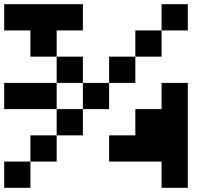

<svg xmlns="http://www.w3.org/2000/svg" viewBox="-20 -1020 1040 915"><path d="M750 -562.5V-625H812.5H875V-375V-125H812.5H750V-187.5V-250H625H500V-312.5V-375H562.5H625V-437.5V-500H687.5H750ZM0 -937.5V-1000H187.5H375V-937.5V-875H312.5H250V-812.5V-750H312.5H375V-687.5V-625H437.5H500V-687.5V-750H562.5H625V-812.5V-875H687.5H750V-937.5V-1000H812.5H875V-937.5V-875H812.5H750V-812.5V-750H687.5H625V-687.5V-625H562.5H500V-562.5V-500H437.5H375V-437.5V-375H312.5H250V-312.5V-250H187.5H125V-187.5V-125H62.5H0V-187.5V-250H62.5H125V-312.5V-375H187.5H250V-437.5V-500H125H0V-562.5V-625H125H250V-687.5V-750H187.5H125V-812.5V-875H62.5H0ZM375 -562.5V-625H312.5H250V-562.5V-500H312.5H375Z"/></svg>

Font: Press Start 2P
Style: Regular
Weight: 500
Monospace: yes
Version: Version 2.14